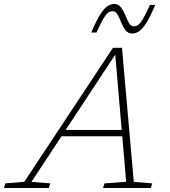

<svg xmlns="http://www.w3.org/2000/svg" viewBox="-85 -948 858 968"><path d="M589.5 -31 682.5 -23.5 675.5 0H434.5L442 -23.5L551 -31.5L531.5 -261H225L73.5 -31L168.5 -23.5L161 0H-65L-58 -23.5L37.5 -31.5L484.5 -707H530ZM246 -293H528.5L496 -672.5ZM697.5 -923Q672.5 -863 652.5 -832Q632.5 -801 615.8 -790Q599 -779 582 -779Q560.5 -779 547.8 -796Q535 -813 526 -835.2Q517 -857.5 507.5 -874.5Q498 -891.5 483 -891.5Q471 -891.5 460.5 -884.2Q450 -877 436.5 -854.2Q423 -831.5 401.5 -784H375Q400.5 -844 420.2 -875Q440 -906 457 -917Q474 -928 490.5 -928Q512 -928 524.8 -911Q537.5 -894 546.5 -871.8Q555.5 -849.5 565 -832.5Q574.5 -815.5 589.5 -815.5Q601.5 -815.5 612 -822.8Q622.5 -830 636 -853Q649.5 -876 671 -923Z"/></svg>

Font: Newsreader Caption ExtraLight
Style: Italic
Weight: 275
Italic angle: -17°
Designer: Hugues Gentile
Foundry: Production Type
Version: Version 1.001